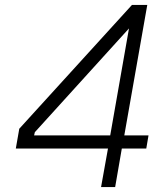

<svg xmlns="http://www.w3.org/2000/svg" viewBox="-20 -757 621 777"><path d="M389 0 417 -156H44L58 -236L514 -737H576L483 -209H581L572 -156H473L446 0ZM118 -209H426L502 -642L121 -222Z"/></svg>

Font: Tomorrow Light
Style: Italic
Weight: 300
Italic angle: -10°
Designer: Tony de Marco, Monica Rizzolli
Foundry: Just in Type
Version: Version 2.002